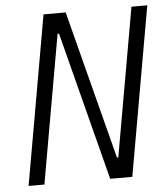

<svg xmlns="http://www.w3.org/2000/svg" viewBox="-51 -739 688 785"><g transform="rotate(-5 293.0 -346.5)"><path d="M369.6 0H460.4L582.5 -693.4H517.6L410.2 -84H404.8L247.6 -693.4H156.7L34.7 0H99.6L207 -609.4H212.9Z"/></g></svg>

Font: Cascadia Code NF Light
Style: Italic
Weight: 300
Italic angle: -10°
Monospace: yes
Designer: Aaron Bell
Foundry: Saja Typeworks
Version: Version 2404.023